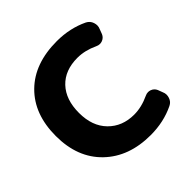

<svg xmlns="http://www.w3.org/2000/svg" viewBox="-191 -932 1089 1089"><g transform="rotate(-45 353.0 -388.0)"><path d="M416 -10.7Q242.2 -10.7 136.7 -112.3Q31.2 -213.9 31.2 -387.7Q31.2 -562.5 133.8 -663.6Q236.3 -764.6 416 -764.6Q520.5 -764.6 607.4 -722.7Q629.9 -710.9 637.7 -687.5Q641.6 -675.8 641.6 -665Q641.6 -652.3 635.7 -639.6L625 -611.3Q616.2 -590.8 594.7 -583Q585.9 -580.1 577.1 -580.1Q565.4 -580.1 553.7 -585.9Q491.2 -615.2 431.6 -615.2Q331.1 -615.2 273.9 -554.7Q216.8 -494.1 216.8 -387.7Q216.8 -281.2 276.9 -220.2Q336.9 -159.2 431.6 -159.2Q491.2 -159.2 553.7 -188.5Q565.4 -194.3 577.1 -194.3Q585.9 -194.3 594.7 -191.4Q616.2 -183.6 625 -163.1L635.7 -134.8Q641.6 -122.1 641.6 -109.4Q641.6 -98.6 637.7 -86.9Q629.9 -63.5 607.4 -52.7Q520.5 -10.7 416 -10.7Z"/></g></svg>

Font: Gen Jyuu Gothic Heavy
Style: Bold
Weight: 900
Designer: [Source Han Sans]
Ryoko NISHIZUKA  (kana & ideographs); Paul D. Hunt (Latin, Greek & Cyrillic); Wenlong ZHANG  (bopomofo
Version: Version 1.002.20150607